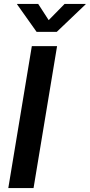

<svg xmlns="http://www.w3.org/2000/svg" viewBox="-20 -964 459 984"><path d="M272.5 -727.5 151.9 0H22.5L143.1 -727.5ZM175.8 -943.8 229.5 -860.8 311 -943.8H419.4L418.9 -941.9L271 -800.8H167.5L67.4 -941.9L67.9 -943.8Z"/></svg>

Font: Inter 24pt SemiBold
Style: Italic
Weight: 600
Italic angle: -9.3988°
Designer: Rasmus Andersson
Foundry: rsms
Version: Version 4.001;git-66647c0bb